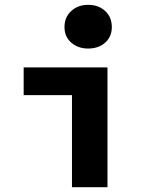

<svg xmlns="http://www.w3.org/2000/svg" viewBox="-20 -775 640 795"><path d="M278 0V-381H78V-496H425V0ZM345 -574Q303 -574 275 -598.5Q247 -623 247 -663Q247 -704 275 -729.5Q303 -755 345 -755Q388 -755 415.5 -729.5Q443 -704 443 -663Q443 -623 415.5 -598.5Q388 -574 345 -574Z"/></svg>

Font: Source Code Pro ExtraLight
Style: Bold
Weight: 700
Monospace: yes
Version: Version 1.018;hotconv 1.0.116;makeotfexe 2.5.65601